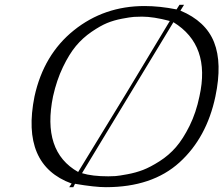

<svg xmlns="http://www.w3.org/2000/svg" viewBox="-20 -756 926 796"><path d="M724 -736H743L728 -712Q833 -668 867.5 -581Q902 -494 873 -356Q837 -185 724 -82.5Q611 20 419 20Q373 20 291 6L284 20H267L277 5Q66 -72 123 -356Q161 -530 286.5 -630.5Q412 -731 579 -731Q642 -731 712 -717ZM200 -357Q153 -128 304 -43L502 -367L684 -669Q616 -687 569 -687Q551 -687 535.5 -686Q520 -685 486 -678.5Q452 -672 424 -660.5Q396 -649 359.5 -624Q323 -599 295 -565.5Q267 -532 241 -478Q215 -424 200 -357ZM429 -25Q444 -25 458.5 -26Q473 -27 508 -33.5Q543 -40 573 -51.5Q603 -63 641.5 -87.5Q680 -112 709.5 -146Q739 -180 766 -234.5Q793 -289 807 -357Q854 -569 699 -664L320 -38Q362 -25 429 -25Z"/></svg>

Font: Afta serif
Style: Italic
Weight: 400
Italic angle: -12°
Designer: parq.ink
Foundry: Oriol Esparraguera Font
Version: Version 1.000